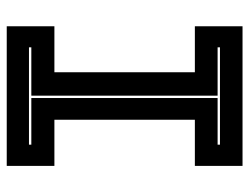

<svg xmlns="http://www.w3.org/2000/svg" viewBox="-105 -635 740 570"><g transform="rotate(-90 265.0 -350.0)"><path d="M57.5 0V-141.5H194.5V-558.5H57.5V-700H472V-558.5H335.5V-141.5H472V0ZM120.5 -67H409.5V-74H266V-627H409.5V-634H120.5V-627H259V-74H120.5Z"/></g></svg>

Font: Tourney ExtraBold
Style: Regular
Weight: 800
Designer: Tyler Finck
Foundry: Etcetera Type Co
Version: Version 1.015